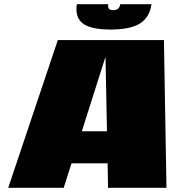

<svg xmlns="http://www.w3.org/2000/svg" viewBox="-20 -890 829 910"><path d="M493 0H492L490 -116H319L282 0H19L254 -700H757L769 0ZM480 -621 368 -268H487ZM698 -870Q689 -807 643 -778.5Q597 -750 504 -750Q411 -750 373 -778.5Q335 -807 344 -870H493Q491 -855 496.5 -848.5Q502 -842 517 -842Q546 -842 550 -870Z"/></svg>

Font: Fivo Sans Modern ExtBlk
Style: Regular
Weight: 900
Designer: Alexander Slobzheninov
Foundry: Alexander Slobzheninov
Version: 1.0